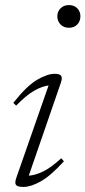

<svg xmlns="http://www.w3.org/2000/svg" viewBox="-20 -727 337 757"><path d="M206 -663Q206 -681.5 218.8 -694.2Q231.5 -707 251.5 -707Q272.5 -707 284.8 -694.2Q297 -681.5 297 -663Q297 -643.5 284.8 -630.5Q272.5 -617.5 251.5 -617.5Q231.5 -617.5 218.8 -630.5Q206 -643.5 206 -663ZM44 -25 171.5 -390Q147.5 -387.5 116 -370Q84.5 -352.5 43.5 -310.5L32.5 -321.5Q86 -389 126.5 -412.5Q167 -436 195 -436Q216 -436 221.2 -427.8Q226.5 -419.5 220 -401L93.5 -34.5Q117 -35.5 148.5 -50.2Q180 -65 221.5 -103L232 -91Q179.5 -33.5 140.5 -11.8Q101.5 10 73 10Q48.5 10 43 2Q37.5 -6 44 -25Z"/></svg>

Font: Newsreader Text Light
Style: Italic
Weight: 300
Italic angle: -17°
Designer: Hugues Gentile
Foundry: Production Type
Version: Version 1.001